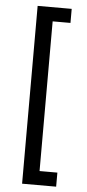

<svg xmlns="http://www.w3.org/2000/svg" viewBox="-60 -794 440 966"><g transform="rotate(5 160.0 -311.0)"><path d="M90 138V-760H262V-689H172V67H262V138Z"/></g></svg>

Font: IBM Plex Sans Thai Text
Style: Regular
Weight: 450
Designer: Mike Abbink, Paul van der Laan, Pieter van Rosmalen, Ben Mitchell, Mark Frömberg
Foundry: Bold Monday
Version: Version 1.1